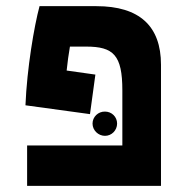

<svg xmlns="http://www.w3.org/2000/svg" viewBox="-20 -606 626 626"><path d="M291 -362.8 197.3 -376C200.2 -403.3 203.6 -429.2 208 -454.1H260.7C350.1 -454.1 378.9 -426.3 378.9 -311.5V-131.8H68.4V0H504.9V-395C504.9 -521 434.6 -585.9 294.4 -585.9H108.9C91.3 -520.5 67.9 -382.8 63 -262.7L273.4 -233.9ZM322.3 -163.1C344.2 -163.1 361.8 -181.2 361.8 -203.1C361.8 -225.1 344.2 -242.2 322.3 -242.2C300.3 -242.7 281.7 -225.1 281.7 -203.1C281.7 -181.2 300.3 -163.1 322.3 -163.1Z"/></svg>

Font: Cascadia Code
Style: Bold
Weight: 700
Monospace: yes
Designer: Aaron Bell
Foundry: Saja Typeworks
Version: Version 2404.023